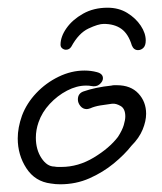

<svg xmlns="http://www.w3.org/2000/svg" viewBox="-20 -497 420 498"><path d="M136 -19Q130 -19 124 -19.5Q118 -20 112 -21Q71 -26 48.5 -60.5Q26 -95 26 -138Q26 -166 37 -197Q49 -229 74 -255.5Q99 -282 132 -298Q165 -314 199 -314Q216 -314 231 -310Q247 -306 247 -294Q247 -286 238.5 -278.5Q230 -271 216 -274Q212 -275 203 -275Q179 -275 154 -262Q129 -249 109 -227.5Q89 -206 80 -180Q73 -160 73 -140Q73 -109 87.5 -87Q102 -65 121 -65Q126 -64 130.5 -64Q135 -64 139 -64Q183 -64 223.5 -88.5Q264 -113 286 -142Q297 -159 301 -172.5Q305 -186 305 -195Q305 -215 293 -222Q281 -229 271 -228Q255 -226 240 -223.5Q225 -221 214 -216Q208 -214 205 -214Q195 -214 188.5 -222Q182 -230 182 -239Q182 -255 197 -260Q211 -265 230 -269Q249 -273 269 -275Q273 -276 276 -276Q279 -276 283 -276Q319 -276 339 -254.5Q359 -233 359 -202Q359 -183 350 -161Q341 -139 321 -119Q303 -96 275 -73Q247 -50 212 -34.5Q177 -19 136 -19ZM259 -477Q288 -477 310 -463.5Q332 -450 345 -430.5Q358 -411 358 -392Q358 -379 352 -373Q346 -367 338 -367Q327 -367 322 -379Q313 -409 295 -422Q277 -435 249 -435Q235 -435 209.5 -423Q184 -411 165 -376Q160 -368 151 -368Q146 -368 141.5 -371.5Q137 -375 137 -381Q137 -402 152.5 -424Q168 -446 195.5 -461.5Q223 -477 259 -477Z"/></svg>

Font: Grape Nuts
Style: Regular
Weight: 400
Designer: Robert E. Leuschke
Foundry: Robert E. Leuschke
Version: Version 1.010; ttfautohint (v1.8.3)